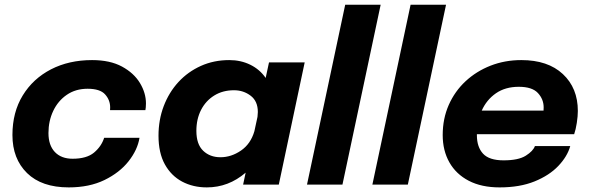

<svg xmlns="http://www.w3.org/2000/svg" viewBox="-20 -802 2562 834"><path d="M278.5 12Q161 12 97.5 -50.2Q34 -112.5 34 -215.5Q34 -314.5 78.8 -387.5Q123.5 -460.5 201.5 -500.8Q279.5 -541 380 -541Q458 -541 510 -512.8Q562 -484.5 588 -441.2Q614 -398 614 -352.5Q614 -343 613.2 -335.2Q612.5 -327.5 611.5 -323.5H458Q458.5 -329 458.5 -335.5Q458.5 -367.5 436.5 -392Q414.5 -416.5 360.5 -416.5Q308.5 -416.5 270.2 -390.2Q232 -364 211.2 -320.2Q190.5 -276.5 190.5 -224Q190.5 -171 218.2 -141.8Q246 -112.5 295.5 -112.5Q356.5 -112.5 388.5 -139.2Q420.5 -166 432.5 -203.5H586Q577.5 -151 538.5 -101.5Q499.5 -52 433.8 -20Q368 12 278.5 12Z M878.5 12Q818.5 12 771 -13.2Q723.5 -38.5 696 -88.2Q668.5 -138 668.5 -212.5Q668.5 -281.5 691.2 -341.2Q714 -401 755.2 -445.8Q796.5 -490.5 852.8 -515.8Q909 -541 976 -541Q1026 -541 1067.2 -520.8Q1108.5 -500.5 1134 -463.5L1148.5 -531H1303.5L1191 0H1036L1047 -52Q972.5 12 878.5 12ZM833 -233.5Q833 -175.5 862.5 -147.2Q892 -119 937.5 -119Q984.5 -119 1026.8 -148Q1069 -177 1085 -232L1098.5 -294.5Q1100 -306.5 1100 -315.5Q1100 -362.5 1068.8 -386.2Q1037.5 -410 996.5 -410Q947.5 -410 910.8 -387.2Q874 -364.5 853.5 -324.8Q833 -285 833 -233.5Z M1633.5 -781.5 1467.5 0H1313.5L1479.5 -781.5Z M1917.5 -781.5 1751.5 0H1597.5L1763.5 -781.5Z M2457 -167.5Q2444.5 -122.5 2405.2 -81.2Q2366 -40 2302 -14Q2238 12 2150 12Q2071.5 12 2016.2 -16.8Q1961 -45.5 1932 -96.8Q1903 -148 1903 -215.5Q1903 -286.5 1929.2 -346Q1955.5 -405.5 2002.2 -449Q2049 -492.5 2111 -516.8Q2173 -541 2244.5 -541Q2360 -541 2425 -480.2Q2490 -419.5 2490 -320Q2490 -297.5 2485.5 -268.2Q2481 -239 2474 -219H2051.5Q2051.5 -217 2051.5 -214.5Q2051.5 -163.5 2078.2 -134.5Q2105 -105.5 2167.5 -105.5Q2232 -105.5 2264 -125.8Q2296 -146 2303.5 -167.5ZM2233.5 -425Q2175 -425 2134.2 -396.8Q2093.5 -368.5 2072.5 -321.5H2341Q2341.5 -328 2341.5 -335.5Q2341.5 -371 2316.5 -398Q2291.5 -425 2233.5 -425Z"/></svg>

Font: Epilogue
Style: Bold Italic
Weight: 700
Italic angle: -12°
Designer: Tyler Finck
Foundry: Etcetera Type Co
Version: Version 2.111; ttfautohint (v1.8.3)